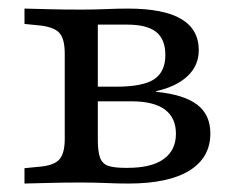

<svg xmlns="http://www.w3.org/2000/svg" viewBox="-20 -434 553 454"><path d="M171.8 -2.4Q131.5 -2.4 100.8 -1.6Q70.2 -0.8 37.9 0V-36.3L70.2 -39.5Q105.6 -41.9 119.4 -56Q133.1 -70.2 133.1 -105.6V-307.3Q133.1 -343.5 119.4 -357.3Q105.6 -371 70.2 -374.2L37.9 -377.4V-413.7Q70.2 -412.9 100.8 -412.1Q131.5 -411.3 171.8 -411.3H172.6Q202.4 -411.3 230.2 -412.5Q258.1 -413.7 282.3 -413.7Q366.9 -413.7 408.5 -389.1Q450 -364.5 450 -315.3Q450 -279 423.4 -254Q396.8 -229 349.2 -218.5V-216.9Q414.5 -210.5 446 -186.7Q477.4 -162.9 477.4 -118.5Q477.4 -61.3 427.8 -30.6Q378.2 0 283.9 0Q258.1 0 230.6 -1.2Q203.2 -2.4 172.6 -2.4ZM211.3 -103.2Q211.3 -75.8 216.5 -61.3Q221.8 -46.8 235.9 -41.9Q250 -37.1 276.6 -37.1H281.5Q338.7 -37.1 367.3 -58.1Q396 -79 396 -117.7Q396 -155.6 369.8 -175Q343.5 -194.4 291.1 -194.4H185.5V-229H254Q318.5 -229 344.8 -246.8Q371 -264.5 371 -304Q371 -341.1 349.2 -358.5Q327.4 -375.8 280.6 -375.8H204L211.3 -381.5Z"/></svg>

Font: Playfair 9pt
Style: Regular
Weight: 400
Designer: Claus Eggers Sørensen
Foundry: Claus Eggers Sørensen
Version: Version 2.203